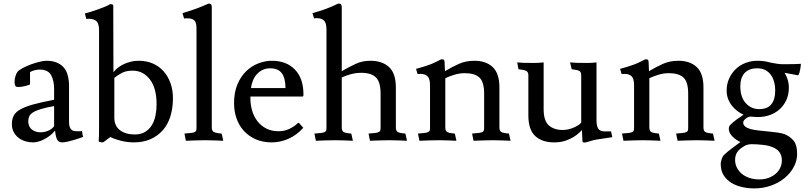

<svg xmlns="http://www.w3.org/2000/svg" viewBox="-20 -780 4495 1068"><path d="M281 -190Q236 -182 208 -173.5Q180 -165 164 -155Q148 -145 142.5 -132.5Q137 -120 137 -104Q139 -72 159 -58Q179 -44 205 -44Q227 -44 247.5 -52.5Q268 -61 281 -78ZM429 -50Q434 -50 436 -51L438 -39Q439 -28 443 -19Q439 -17 424.5 -12Q410 -7 392 -1.5Q374 4 355.5 8Q337 12 326 12Q306 12 298 -3Q290 -18 286 -54Q278 -43 265.5 -32Q253 -21 237 -11.5Q221 -2 203.5 4.5Q186 11 168 12H163Q141 12 120 5.5Q99 -1 82.5 -14Q66 -27 56 -46Q46 -65 46 -90Q46 -117 56.5 -137Q67 -157 94 -172Q121 -187 166.5 -199.5Q212 -212 281 -225V-285Q281 -332 264 -362.5Q247 -393 200 -393Q188 -393 173.5 -389.5Q159 -386 147 -379V-311Q147 -310 140.5 -307.5Q134 -305 124 -302.5Q114 -300 102.5 -298Q91 -296 82 -296Q77 -296 69 -298Q61 -306 61 -325Q61 -342 66.5 -358Q72 -374 77 -380Q85 -390 105.5 -401Q126 -412 150 -421Q174 -430 198.5 -436Q223 -442 238 -442Q298 -442 331 -408.5Q364 -375 364 -300V-100Q364 -82 368.5 -72Q373 -62 379.5 -57Q386 -52 393.5 -51Q401 -50 408 -50Z M616 -125Q616 -80 647 -56Q678 -32 730 -32Q764 -32 787.5 -46.5Q811 -61 825 -84.5Q839 -108 845 -138Q851 -168 851 -200Q851 -290 813.5 -338.5Q776 -387 718 -387Q681 -387 657 -374Q633 -361 616 -347ZM531 -612Q531 -653 512.5 -665.5Q494 -678 460 -675L452 -705Q465 -708 485.5 -714.5Q506 -721 527 -728.5Q548 -736 566 -743.5Q584 -751 592 -757Q610 -757 610 -749L611 -378Q619 -389 632.5 -400.5Q646 -412 664 -421Q682 -430 704 -436Q726 -442 752 -442Q795 -442 830.5 -426.5Q866 -411 890.5 -383Q915 -355 928.5 -317Q942 -279 942 -234Q942 -179 928 -133.5Q914 -88 886 -56Q858 -24 817.5 -6Q777 12 725 12Q687 12 650.5 2.5Q614 -7 594 -18L558 9Q552 13 545 12L533 9Q528 7 529 1Q530 -4 530.5 -21Q531 -38 531 -62Q531 -86 531 -114Q531 -142 531 -169Z M1158 -71Q1158 -54 1167.5 -47Q1177 -40 1213 -37L1222 3Q1193 2 1172 1Q1151 0 1122 0Q1094 0 1068.5 1Q1043 2 1014 3L1006 -37Q1030 -39 1043 -40.5Q1056 -42 1063 -45.5Q1070 -49 1071.5 -54.5Q1073 -60 1073 -71V-621Q1073 -656 1060.5 -667Q1048 -678 1024 -678Q1019 -678 1014 -678Q1009 -678 1004 -677L995 -707Q1033 -718 1069 -731Q1105 -744 1140 -760Q1149 -760 1153.5 -756Q1158 -752 1158 -741V-71Z M1373 -243V-230Q1373 -197 1382.5 -164.5Q1392 -132 1411.5 -106.5Q1431 -81 1460.5 -65.5Q1490 -50 1530 -50Q1563 -50 1590.5 -63.5Q1618 -77 1635 -94Q1638 -97 1640 -97Q1642 -97 1645 -94L1667 -69Q1629 -27 1583.5 -7.5Q1538 12 1492 12Q1442 12 1403 -5Q1364 -22 1337 -51.5Q1310 -81 1296 -120.5Q1282 -160 1282 -206Q1282 -267 1301 -311.5Q1320 -356 1350.5 -385Q1381 -414 1418.5 -428Q1456 -442 1492 -442Q1573 -442 1620.5 -393Q1668 -344 1668 -254Q1668 -243 1663 -243ZM1568 -290Q1568 -344 1548 -372Q1528 -400 1483 -400Q1459 -400 1440.5 -391Q1422 -382 1408.5 -367Q1395 -352 1387 -332Q1379 -312 1376 -290Z M1718 -707Q1756 -717 1791.5 -730Q1827 -743 1861 -760Q1874 -760 1877 -756Q1880 -752 1881 -741V-384Q1921 -407 1958 -424.5Q1995 -442 2040 -442Q2106 -442 2144 -407Q2182 -372 2182 -293V-71Q2182 -54 2190.5 -47Q2199 -40 2235 -37L2244 3Q2215 2 2195 1Q2175 0 2146 0Q2118 0 2092.5 1Q2067 2 2038 3L2030 -37Q2054 -39 2067 -40.5Q2080 -42 2087 -45.5Q2094 -49 2095.5 -54.5Q2097 -60 2097 -71V-259Q2097 -324 2071 -349.5Q2045 -375 1989 -375Q1961 -375 1932.5 -367.5Q1904 -360 1881 -349V-71Q1881 -54 1889.5 -47Q1898 -40 1934 -37L1943 3Q1914 2 1894 1Q1874 0 1845 0Q1817 0 1791.5 1Q1766 2 1737 3L1729 -37Q1753 -39 1766 -40.5Q1779 -42 1786 -45.5Q1793 -49 1794.5 -54.5Q1796 -60 1796 -71V-615Q1796 -652 1782.5 -665.5Q1769 -679 1742 -679Q1738 -679 1734.5 -678.5Q1731 -678 1727 -678Z M2294 -397Q2306 -400 2329.5 -407Q2353 -414 2377 -423Q2397 -431 2411 -438.5Q2425 -446 2434 -450Q2447 -450 2449.5 -447.5Q2452 -445 2453 -434L2455 -384Q2495 -408 2533 -425Q2571 -442 2619 -442Q2683 -442 2720.5 -407Q2758 -372 2758 -293V-71Q2758 -54 2766.5 -47Q2775 -40 2811 -37L2820 3Q2791 2 2771 1Q2751 0 2722 0Q2694 0 2668.5 1Q2643 2 2614 3L2606 -37Q2630 -39 2643 -40.5Q2656 -42 2663 -45.5Q2670 -49 2671.5 -54.5Q2673 -60 2673 -71V-259Q2673 -324 2647 -348.5Q2621 -373 2565 -373Q2537 -373 2508.5 -364.5Q2480 -356 2457 -345V-71Q2457 -54 2465.5 -47Q2474 -40 2510 -37L2519 3Q2490 2 2470 1Q2450 0 2421 0Q2393 0 2367.5 1Q2342 2 2313 3L2305 -37Q2329 -39 2342 -40.5Q2355 -42 2362 -45.5Q2369 -49 2370.5 -54.5Q2372 -60 2372 -71V-305Q2372 -342 2358.5 -355.5Q2345 -369 2318 -369Q2314 -369 2310.5 -368.5Q2307 -368 2303 -368Z M3217 -56Q3211 -50 3199 -39Q3187 -28 3168 -16.5Q3149 -5 3123 3.5Q3097 12 3062 12Q2996 12 2957.5 -23Q2919 -58 2919 -139V-361Q2919 -378 2909 -384.5Q2899 -391 2864 -395L2857 -433Q2877 -431 2891 -430.5Q2905 -430 2934 -430Q2948 -430 2957 -430Q2966 -430 2973 -430.5Q2980 -431 2987 -431.5Q2994 -432 3004 -433V-173Q3004 -108 3033 -82.5Q3062 -57 3110 -57Q3138 -57 3167 -68.5Q3196 -80 3213 -97V-361Q3213 -378 3204 -384.5Q3195 -391 3160 -395L3151 -433Q3170 -431 3187 -430.5Q3204 -430 3233 -430Q3247 -430 3255.5 -430Q3264 -430 3270.5 -430.5Q3277 -431 3283 -431.5Q3289 -432 3298 -433V-112Q3298 -79 3308 -64Q3318 -49 3343 -49H3379L3386 -17Q3369 -14 3343.5 -10.5Q3318 -7 3300 -4Q3281 -1 3266.5 4Q3252 9 3233 13Q3220 13 3220 6Z M3429 -397Q3441 -400 3464.5 -407Q3488 -414 3512 -423Q3532 -431 3546 -438.5Q3560 -446 3569 -450Q3582 -450 3584.5 -447.5Q3587 -445 3588 -434L3590 -384Q3630 -408 3668 -425Q3706 -442 3754 -442Q3818 -442 3855.5 -407Q3893 -372 3893 -293V-71Q3893 -54 3901.5 -47Q3910 -40 3946 -37L3955 3Q3926 2 3906 1Q3886 0 3857 0Q3829 0 3803.5 1Q3778 2 3749 3L3741 -37Q3765 -39 3778 -40.5Q3791 -42 3798 -45.5Q3805 -49 3806.5 -54.5Q3808 -60 3808 -71V-259Q3808 -324 3782 -348.5Q3756 -373 3700 -373Q3672 -373 3643.5 -364.5Q3615 -356 3592 -345V-71Q3592 -54 3600.5 -47Q3609 -40 3645 -37L3654 3Q3625 2 3605 1Q3585 0 3556 0Q3528 0 3502.5 1Q3477 2 3448 3L3440 -37Q3464 -39 3477 -40.5Q3490 -42 3497 -45.5Q3504 -49 3505.5 -54.5Q3507 -60 3507 -71V-305Q3507 -342 3493.5 -355.5Q3480 -369 3453 -369Q3449 -369 3445.5 -368.5Q3442 -368 3438 -368Z M4344 -375Q4355 -358 4361.5 -337Q4368 -316 4368 -292Q4368 -254 4354 -223.5Q4340 -193 4316.5 -172Q4293 -151 4262 -140Q4231 -129 4197 -129Q4190 -129 4180 -129.5Q4170 -130 4163 -131Q4153 -132 4147.5 -130.5Q4142 -129 4135 -125Q4127 -120 4120.5 -113Q4114 -106 4114 -98Q4114 -85 4125.5 -76Q4137 -67 4155 -62Q4174 -57 4201 -54Q4228 -51 4255 -48.5Q4282 -46 4306.5 -42.5Q4331 -39 4346 -33Q4378 -19 4396 4.5Q4414 28 4414 76Q4414 113 4396 147.5Q4378 182 4346 209Q4314 236 4270 252Q4226 268 4175 268Q4143 268 4110 261Q4077 254 4050 238Q4023 222 4006 196Q3989 170 3989 132Q3989 121 3994 105.5Q3999 90 4007 82Q4016 73 4028.5 63Q4041 53 4054 43Q4067 33 4079 24.5Q4091 16 4099 10Q4087 5 4075.5 -3Q4064 -11 4054.5 -20.5Q4045 -30 4039.5 -41Q4034 -52 4034 -62Q4034 -77 4042 -85Q4059 -102 4074.5 -113Q4090 -124 4116 -142Q4098 -150 4081.5 -162.5Q4065 -175 4051.5 -192Q4038 -209 4030 -230Q4022 -251 4022 -277Q4022 -313 4036 -343.5Q4050 -374 4073 -396Q4096 -418 4127 -430Q4158 -442 4193 -442Q4232 -442 4265 -432Q4309 -423 4329 -423Q4349 -423 4364 -423Q4380 -423 4400.5 -423.5Q4421 -424 4435 -425Q4435 -423 4434 -414.5Q4433 -406 4431.5 -396Q4430 -386 4427 -376Q4424 -366 4420 -361ZM4329 112Q4329 65 4289 44Q4262 30 4225.5 26Q4189 22 4160 22Q4152 22 4140.5 24.5Q4129 27 4121 32Q4113 37 4104 43Q4095 49 4087 58Q4079 67 4074 79.5Q4069 92 4069 110Q4069 132 4078.5 151.5Q4088 171 4105.5 186Q4123 201 4148 209.5Q4173 218 4205 218Q4231 218 4253.5 210Q4276 202 4293 188Q4310 174 4319.5 154.5Q4329 135 4329 112ZM4203 -173Q4249 -173 4270.5 -200Q4292 -227 4292 -275Q4292 -332 4266 -366Q4240 -400 4192 -400Q4146 -400 4122 -374Q4098 -348 4098 -300Q4098 -240 4128 -206.5Q4158 -173 4203 -173Z"/></svg>

Font: Lusitana
Style: Regular
Weight: 400
Designer: Ana Paula Megda
Foundry: Ana Paula Megda
Version: Version 1.000; ttfautohint (v1.1) -l 8 -r 50 -G 200 -x 14 -D